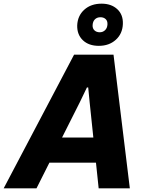

<svg xmlns="http://www.w3.org/2000/svg" viewBox="-62 -1027 797 1047"><path d="M-42 0 342 -729H557L646 0H476L427 -468L419 -550H412L373 -469L137 0ZM194 -140 260 -277H463L476 -140ZM477 -777Q422 -777 390 -807.5Q358 -838 359 -888Q361 -941 397.5 -974Q434 -1007 492 -1007Q545 -1007 577.5 -977Q610 -947 608 -896Q606 -843 569.5 -810Q533 -777 477 -777ZM482 -851Q499 -851 511 -862.5Q523 -874 524 -894Q525 -913 514 -923Q503 -933 486 -933Q467 -933 455.5 -921.5Q444 -910 443 -890Q442 -872 453 -861.5Q464 -851 482 -851Z"/></svg>

Font: Mona Sans ExtraLight ExtraBold
Style: Italic
Weight: 800
Italic angle: -11.6951°
Version: Version 2.000